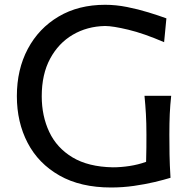

<svg xmlns="http://www.w3.org/2000/svg" viewBox="-20 -791 816 822"><path d="M605.5 -98.1Q606.4 -131.3 606.7 -159.2Q606.9 -187 606.9 -214.4Q606.9 -264.2 604.7 -302.5Q602.5 -340.8 598.6 -380.9H712.9Q708.5 -340.8 706.8 -302.5Q705.1 -264.2 705.1 -214.4Q705.1 -172.4 705.8 -129.2Q706.5 -85.9 710 -29.8Q683.1 -21.5 642.1 -11.7Q601.1 -2 553 4.9Q504.9 11.7 455.6 11.7Q324.7 11.7 234.6 -39.6Q144.5 -90.8 98.4 -179.2Q52.2 -267.6 52.2 -379.4Q52.2 -493.7 99.1 -581.8Q146 -669.9 231 -720.2Q315.9 -770.5 430.2 -770.5Q476.1 -770.5 523.9 -761Q571.8 -751.5 615.5 -738Q659.2 -724.6 692.4 -712.4L682.6 -610.4Q595.7 -647.9 529.3 -663.8Q462.9 -679.7 429.7 -679.7Q353 -678.2 291.7 -642.3Q230.5 -606.4 194.6 -539.8Q158.7 -473.1 158.7 -378.9Q158.7 -294.4 190.9 -226.1Q223.1 -157.7 290.5 -117.2Q357.9 -76.7 462.9 -74.7Q497.6 -74.7 534.4 -80.3Q571.3 -85.9 605.5 -98.1Z"/></svg>

Font: Pinar-DS1-FD Medium
Style: Regular
Weight: 500
Designer: Amin Abedi
Version: Version 3.000